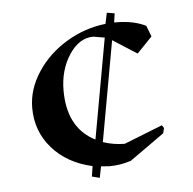

<svg xmlns="http://www.w3.org/2000/svg" viewBox="-42 -501 582 579"><g transform="rotate(-5 249.0 -212.0)"><path d="M237.3 35.2 213.9 29.3 218.8 -2Q142.6 -19 97.7 -70.3Q52.7 -121.6 52.7 -192.4Q52.7 -248.5 86.7 -300.3Q120.6 -352.1 176.3 -385.5Q231.9 -418.9 294.9 -425.8L301.8 -459L325.2 -455.1L321.3 -427.7H327.1Q379.9 -427.7 417 -409.2L429.7 -376L383.8 -328.1L310.5 -375L255.9 -71.3Q288.1 -60.5 321.3 -60.5L437.5 -106.4L443.4 -97.7L439.5 -82L335 -7.8Q302.7 2.9 268.6 2.9L244.1 1ZM234.4 -81.1 289.1 -384.8 254.9 -390.6Q211.9 -390.6 181.6 -344.5Q151.4 -298.3 151.4 -236.3Q151.4 -128.4 226.6 -85Z"/></g></svg>

Font: Comprehension SemiBold
Style: Regular
Weight: 600
Designer: Alfredo Marco Pradil
Foundry: Alfredo Marco Pradil
Version: 1.0